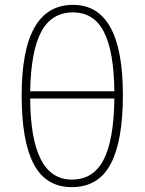

<svg xmlns="http://www.w3.org/2000/svg" viewBox="-20 -759 594 789"><path d="M280 -739Q485 -739 485 -369Q485 -179 434.5 -84.5Q384 10 275 10Q169 10 119 -84Q69 -178 69 -367Q69 -739 280 -739ZM280 -708Q192 -708 149.5 -628.5Q107 -549 104 -384H450Q448 -548 407 -628Q366 -708 280 -708ZM275 -21Q364 -21 406 -103Q448 -185 450 -354H104Q106 -21 275 -21Z"/></svg>

Font: Fira Sans UltraLight
Style: Regular
Weight: 200
Designer: Carrois Corporate & Edenspiekermann AG
Foundry: Carrois Corporate GbR & Edenspiekermann AG
Version: Version 4.106;PS 004.106;hotconv 1.0.70;makeotf.lib2.5.58329